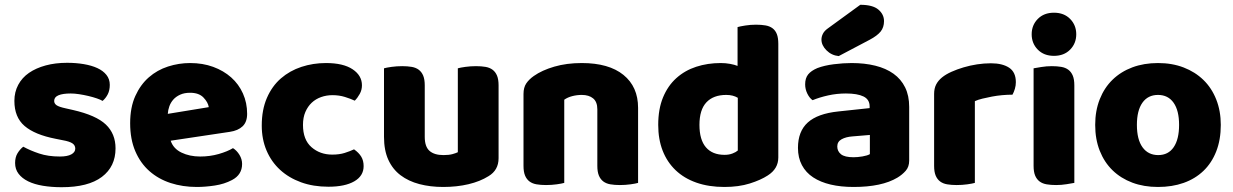

<svg xmlns="http://www.w3.org/2000/svg" viewBox="-20 -764 5144 801"><path d="M462 -145Q462 -69 405 -26Q348 17 237 17Q195 17 159 11Q123 5 97.5 -7.5Q72 -20 57.5 -39Q43 -58 43 -84Q43 -108 53 -124.5Q63 -141 77 -152Q106 -136 143.5 -123.5Q181 -111 230 -111Q261 -111 277.5 -120Q294 -129 294 -144Q294 -158 282 -166Q270 -174 242 -179L212 -185Q125 -202 82.5 -238.5Q40 -275 40 -343Q40 -380 56 -410Q72 -440 101 -460Q130 -480 170.5 -491Q211 -502 260 -502Q297 -502 329.5 -496.5Q362 -491 386 -480Q410 -469 424 -451.5Q438 -434 438 -410Q438 -387 429.5 -370.5Q421 -354 408 -343Q400 -348 384 -353.5Q368 -359 349 -363.5Q330 -368 310.5 -371Q291 -374 275 -374Q242 -374 224 -366.5Q206 -359 206 -343Q206 -332 216 -325Q226 -318 254 -312L285 -305Q381 -283 421.5 -244.5Q462 -206 462 -145Z M801 16Q742 16 691.5 -0.5Q641 -17 603.5 -50Q566 -83 544.5 -133Q523 -183 523 -250Q523 -316 544.5 -363.5Q566 -411 601 -441.5Q636 -472 681 -486.5Q726 -501 773 -501Q826 -501 869.5 -485Q913 -469 944.5 -441Q976 -413 993.5 -374Q1011 -335 1011 -289Q1011 -255 992 -237Q973 -219 939 -214L692 -177Q703 -144 737 -127.5Q771 -111 815 -111Q856 -111 892.5 -121.5Q929 -132 952 -146Q968 -136 979 -118Q990 -100 990 -80Q990 -35 948 -13Q916 4 876 10Q836 16 801 16ZM773 -377Q749 -377 731.5 -369Q714 -361 703 -348.5Q692 -336 686.5 -320.5Q681 -305 680 -289L851 -317Q848 -337 829 -357Q810 -377 773 -377Z M1367 -367Q1342 -367 1319.5 -359Q1297 -351 1280.5 -335.5Q1264 -320 1254 -297Q1244 -274 1244 -243Q1244 -181 1279.5 -150Q1315 -119 1366 -119Q1396 -119 1418 -126Q1440 -133 1457 -141Q1477 -127 1487 -110.5Q1497 -94 1497 -71Q1497 -30 1458 -7.5Q1419 15 1350 15Q1287 15 1236 -3.5Q1185 -22 1148.5 -55.5Q1112 -89 1092 -136Q1072 -183 1072 -240Q1072 -306 1093.5 -355.5Q1115 -405 1152 -437Q1189 -469 1237.5 -485Q1286 -501 1340 -501Q1412 -501 1451 -475Q1490 -449 1490 -408Q1490 -389 1481 -372.5Q1472 -356 1460 -344Q1443 -352 1419 -359.5Q1395 -367 1367 -367Z M1582 -479Q1592 -482 1613.5 -485Q1635 -488 1658 -488Q1680 -488 1697.5 -485Q1715 -482 1727 -473Q1739 -464 1745.5 -448.5Q1752 -433 1752 -408V-193Q1752 -152 1772 -134.5Q1792 -117 1830 -117Q1853 -117 1867.5 -121Q1882 -125 1890 -129V-479Q1900 -482 1921.5 -485Q1943 -488 1966 -488Q1988 -488 2005.5 -485Q2023 -482 2035 -473Q2047 -464 2053.5 -448.5Q2060 -433 2060 -408V-104Q2060 -54 2018 -29Q1983 -7 1934.5 4.5Q1886 16 1829 16Q1775 16 1729.5 4Q1684 -8 1651 -33Q1618 -58 1600 -97.5Q1582 -137 1582 -193Z M2472 -308Q2472 -339 2454.5 -353.5Q2437 -368 2407 -368Q2387 -368 2367.5 -363Q2348 -358 2334 -348V-1Q2324 2 2302.5 5Q2281 8 2258 8Q2236 8 2218.5 5Q2201 2 2189 -7Q2177 -16 2170.5 -31.5Q2164 -47 2164 -72V-372Q2164 -399 2175.5 -416Q2187 -433 2207 -447Q2241 -471 2292.5 -486Q2344 -501 2407 -501Q2520 -501 2581 -451.5Q2642 -402 2642 -314V-1Q2632 2 2610.5 5Q2589 8 2566 8Q2544 8 2526.5 5Q2509 2 2497 -7Q2485 -16 2478.5 -31.5Q2472 -47 2472 -72Z M2726 -243Q2726 -309 2746 -357.5Q2766 -406 2801.5 -438Q2837 -470 2884.5 -485.5Q2932 -501 2987 -501Q3007 -501 3026 -497.5Q3045 -494 3057 -489V-651Q3067 -654 3089 -657.5Q3111 -661 3134 -661Q3156 -661 3173.5 -658Q3191 -655 3203 -646Q3215 -637 3221 -621.5Q3227 -606 3227 -581V-107Q3227 -60 3183 -32Q3154 -13 3108 1.5Q3062 16 3002 16Q2937 16 2885.5 -2Q2834 -20 2798.5 -54Q2763 -88 2744.5 -135.5Q2726 -183 2726 -243ZM3010 -368Q2956 -368 2927 -337Q2898 -306 2898 -243Q2898 -181 2925 -149.5Q2952 -118 3003 -118Q3021 -118 3035.5 -123.5Q3050 -129 3058 -136V-356Q3038 -368 3010 -368Z M3541 -108Q3558 -108 3578.5 -111.5Q3599 -115 3609 -121V-201L3537 -195Q3509 -193 3491 -183Q3473 -173 3473 -153Q3473 -133 3488.5 -120.5Q3504 -108 3541 -108ZM3533 -501Q3587 -501 3631.5 -490Q3676 -479 3707.5 -456.5Q3739 -434 3756 -399.5Q3773 -365 3773 -318V-94Q3773 -68 3758.5 -51.5Q3744 -35 3724 -23Q3659 16 3541 16Q3488 16 3445.5 6Q3403 -4 3372.5 -24Q3342 -44 3325.5 -75Q3309 -106 3309 -147Q3309 -216 3350 -253Q3391 -290 3477 -299L3608 -313V-320Q3608 -349 3582.5 -361.5Q3557 -374 3509 -374Q3471 -374 3435 -366Q3399 -358 3370 -346Q3357 -355 3348 -373.5Q3339 -392 3339 -412Q3339 -438 3351.5 -453.5Q3364 -469 3390 -480Q3419 -491 3458.5 -496Q3498 -501 3533 -501ZM3569 -744Q3621 -744 3644.5 -724Q3668 -704 3668 -676Q3668 -650 3654 -632.5Q3640 -615 3608 -598L3479 -530Q3449 -533 3428 -554Q3407 -575 3407 -599Q3407 -611 3413 -623Q3419 -635 3433 -645Z M4047 -1Q4037 2 4015.5 5Q3994 8 3971 8Q3949 8 3931.5 5Q3914 2 3902 -7Q3890 -16 3883.5 -31.5Q3877 -47 3877 -72V-372Q3877 -395 3885.5 -411.5Q3894 -428 3910 -441Q3926 -454 3949.5 -464.5Q3973 -475 4000 -483Q4027 -491 4056 -495.5Q4085 -500 4114 -500Q4162 -500 4190 -481.5Q4218 -463 4218 -421Q4218 -407 4214 -393.5Q4210 -380 4204 -369Q4183 -369 4161 -367Q4139 -365 4118 -361Q4097 -357 4078.5 -352.5Q4060 -348 4047 -342Z M4284 -621Q4284 -659 4309.5 -685Q4335 -711 4377 -711Q4419 -711 4444.5 -685Q4470 -659 4470 -621Q4470 -583 4444.5 -557Q4419 -531 4377 -531Q4335 -531 4309.5 -557Q4284 -583 4284 -621ZM4462 -1Q4451 1 4429.5 4.5Q4408 8 4386 8Q4364 8 4346.5 5Q4329 2 4317 -7Q4305 -16 4298.5 -31.5Q4292 -47 4292 -72V-479Q4303 -481 4324.5 -484.5Q4346 -488 4368 -488Q4390 -488 4407.5 -485Q4425 -482 4437 -473Q4449 -464 4455.5 -448.5Q4462 -433 4462 -408Z M5073 -243Q5073 -181 5054 -132.5Q5035 -84 5000.5 -51Q4966 -18 4918 -1Q4870 16 4811 16Q4752 16 4704 -2Q4656 -20 4621.5 -53.5Q4587 -87 4568 -135Q4549 -183 4549 -243Q4549 -302 4568 -350Q4587 -398 4621.5 -431.5Q4656 -465 4704 -483Q4752 -501 4811 -501Q4870 -501 4918 -482.5Q4966 -464 5000.5 -430.5Q5035 -397 5054 -349Q5073 -301 5073 -243ZM4723 -243Q4723 -182 4746.5 -149.5Q4770 -117 4812 -117Q4854 -117 4876.5 -150Q4899 -183 4899 -243Q4899 -303 4876 -335.5Q4853 -368 4811 -368Q4769 -368 4746 -335.5Q4723 -303 4723 -243Z"/></svg>

Font: Baloo Cyrillic
Style: Regular
Weight: 400
Designer: Ek Type, Denis Ignatov
Foundry: Ek Type
Version: Version 1.50 July 26, 2019